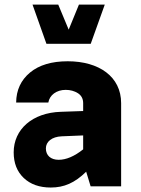

<svg xmlns="http://www.w3.org/2000/svg" viewBox="-20 -817 617 842"><path d="M183.6 -625H377.9L439.5 -796.9H326.2L281.2 -687L235.4 -796.9H122.6ZM511.2 -364.7C511.2 -481 414.1 -548.3 276.9 -548.3C206.5 -548.3 151.4 -531.7 111.8 -499C71.8 -465.8 51.3 -421.9 50.8 -367.2H191.9C197.3 -399.9 227.5 -422.9 268.1 -422.9C288.1 -422.9 306.2 -418 321.8 -408.2C336.9 -398.4 344.7 -383.8 344.7 -364.7V-330.1L247.1 -326.7C122.1 -322.8 40 -250 40 -148.9C40 -101.6 54.7 -64.5 84 -36.6C113.3 -8.8 152.8 5.4 202.6 5.4C260.7 5.4 307.6 -14.6 357.9 -64L377.4 0H511.2ZM181.2 -166C181.2 -195.8 207.5 -217.3 250.5 -219.2L344.7 -223.1V-162.1C306.2 -131.3 270 -116.2 237.3 -116.2C202.6 -116.2 181.2 -135.3 181.2 -166Z"/></svg>

Font: Estedad ExtraBold
Style: Regular
Weight: 800
Designer: Amin Abedi
Version: Version 7.3